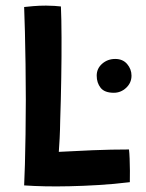

<svg xmlns="http://www.w3.org/2000/svg" viewBox="-20 -669 520 684"><path d="M66 -8.5Q67.5 -36 68.8 -83.5Q70 -131 71 -190.8Q72 -250.5 72 -314.5Q72 -378 71 -440.2Q70 -502.5 68.8 -555.5Q67.5 -608.5 66 -644Q76.5 -645.5 98.8 -647.2Q121 -649 144 -649Q157.5 -649 174 -648Q190.5 -647 197 -646Q199 -603 199.2 -535.8Q199.5 -468.5 198.2 -391.2Q197 -314 194.5 -241Q194 -206 192.5 -176.2Q191 -146.5 189.5 -128Q243.5 -131 310 -133.8Q376.5 -136.5 439.5 -136.5Q441 -125.5 441.8 -104.5Q442.5 -83.5 442.8 -60.2Q443 -37 442.5 -20Q385 -13 330.5 -9.8Q276 -6.5 227 -5.5Q183.5 -4.5 143 -5.2Q102.5 -6 66 -8.5ZM385.5 -338.5Q352.5 -338.5 338.5 -356.2Q324.5 -374 324.5 -399.5Q324.5 -425 344 -442Q363.5 -459 390.5 -459Q417.5 -459 433 -440.8Q448.5 -422.5 448.5 -399.5Q448.5 -374 429.5 -356.2Q410.5 -338.5 385.5 -338.5Z"/></svg>

Font: Grandstander Medium
Style: Regular
Weight: 500
Designer: Tyler Finck
Foundry: Etcetera Type Co
Version: Version 1.200; ttfautohint (v1.8.3)